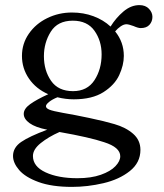

<svg xmlns="http://www.w3.org/2000/svg" viewBox="-20 -540 641 752"><path d="M577 -474Q577 -456 565.5 -443Q554 -430 531 -430Q521 -430 503 -438Q484 -445 475 -445Q465 -445 453 -437Q441 -429 431 -417Q465 -375 465 -321Q465 -285 447 -246Q429 -207 385 -179Q341 -151 269 -151Q237 -151 205 -159Q185 -151 172.5 -141Q160 -131 160 -124Q160 -116 173.5 -110.5Q187 -105 226 -98Q268 -91 329.5 -78Q391 -65 428 -54Q473 -41 501.5 -16Q530 9 530 47Q530 97 488.5 130Q447 163 385 177.5Q323 192 262 192Q183 192 131 173Q79 154 55 126Q31 98 31 71Q31 38 63 16Q95 -6 165 -32Q119 -41 96 -57.5Q73 -74 73 -94Q73 -114 98 -132Q123 -150 169 -171Q121 -192 93.5 -232Q66 -272 66 -321Q66 -369 93 -408Q120 -447 165 -469Q210 -491 262 -491Q307 -491 346 -476.5Q385 -462 413 -436Q434 -470 463.5 -495Q493 -520 526 -520Q550 -520 563.5 -505.5Q577 -491 577 -474ZM378 -327Q378 -380 350 -419.5Q322 -459 265 -459Q206 -459 179 -416Q152 -373 152 -320Q152 -264 180 -223.5Q208 -183 266 -183Q322 -183 350 -226Q378 -269 378 -327ZM388 17Q332 -2 213 -23Q170 -4 139.5 20.5Q109 45 109 71Q109 112 158.5 135Q208 158 283 158Q337 158 375 144.5Q413 131 432 111Q451 91 451 72Q451 37 388 17Z"/></svg>

Font: Shippori Mincho Medium
Style: Regular
Weight: 500
Designer: FONTDASU
Foundry: FONTDASU / Google Inc. / but / Adobe
Version: Version 3.110; ttfautohint (v1.8.3)